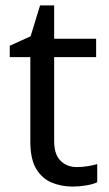

<svg xmlns="http://www.w3.org/2000/svg" viewBox="-20 -679 401 709"><path d="M264 -62Q284 -62 305 -65.5Q326 -69 339 -73V-6Q325 1 299 5.5Q273 10 249 10Q207 10 171.5 -4.5Q136 -19 114 -55Q92 -91 92 -156V-468H16V-510L93 -545L128 -659H180V-536H335V-468H180V-158Q180 -109 203.5 -85.5Q227 -62 264 -62Z"/></svg>

Font: eng115
Style: Regular
Weight: 400
Designer: Monotype Design Team
Foundry: Monotype Imaging Inc.
Version: Version 2.013